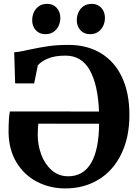

<svg xmlns="http://www.w3.org/2000/svg" viewBox="-20 -990 732 1020"><path d="M25.5 -284.5Q25.5 -367 32.5 -398L506 -397.5Q500.5 -539.5 457 -617Q413.5 -694.5 328 -694.5Q271 -694.5 234.5 -679Q198 -663.5 181 -643L161.5 -547H60.5L55.5 -712.5Q70.5 -713 87 -716.2Q103.5 -719.5 132 -725.5Q187.5 -737.5 235.2 -744.5Q283 -751.5 343.5 -751.5Q443.5 -751.5 516.5 -707Q589.5 -662.5 628.5 -579Q667.5 -495.5 667.5 -380Q667.5 -260 624.2 -171.5Q581 -83 503.8 -36Q426.5 11 326.5 11Q246.5 11 178.5 -23.5Q110.5 -58 69 -125Q27.5 -192 25.5 -284.5ZM506.5 -332.5 183.5 -333Q180.5 -306 180.5 -271.5Q180.5 -220 198.8 -169.8Q217 -119.5 253.8 -86.5Q290.5 -53.5 342.5 -53.5Q422.5 -53.5 464 -124Q505.5 -194.5 506.5 -332.5ZM221 -808.5Q189 -808.5 170 -829.8Q151 -851 151 -882Q151 -906 160.5 -926Q170 -946 187.8 -957.8Q205.5 -969.5 229.5 -969.5H230.5Q262.5 -969.5 281.5 -948Q300.5 -926.5 300.5 -895.5Q300.5 -872 291 -852Q281.5 -832 263.8 -820.2Q246 -808.5 222 -808.5ZM458 -808.5Q426 -808.5 407 -829.8Q388 -851 388 -882Q388 -906 397.5 -926Q407 -946 424.8 -957.8Q442.5 -969.5 466 -969.5H467Q488.5 -969.5 504.5 -959.5Q520.5 -949.5 529 -932.5Q537.5 -915.5 537.5 -895.5Q537.5 -872 528 -852Q518.5 -832 500.8 -820.2Q483 -808.5 459 -808.5Z"/></svg>

Font: Merriweather Text
Style: Bold
Weight: 700
Designer: Eben Sorkin
Foundry: Eben Sorkin
Version: Version 2.100